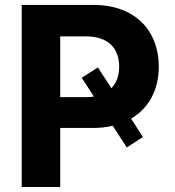

<svg xmlns="http://www.w3.org/2000/svg" viewBox="-20 -747 701 767"><path d="M66.8 0H220.5V-235.8H349.8C378.9 -235.8 405.9 -238.6 430.4 -244.7L486.5 -158L551.1 -199.6L503.6 -273.1C574.9 -314.6 614.3 -388.5 614.3 -480.8C614.3 -625.4 518.8 -727.3 353.7 -727.3H66.8ZM371.1 -477.6 306.5 -436.4 355.1 -361.2C345.9 -359.7 335.6 -359 324.9 -359H220.5V-601.6H324.2C413 -601.6 456 -553.3 456 -480.8C456 -445.7 445.7 -415.8 425.1 -394.5Z"/></svg>

Font: Karasuma Gothic
Style: Bold
Weight: 700
Designer: Rasmus Andersson / Ryoko Nishizuka
Foundry: Genbu
Version: Version 1.00